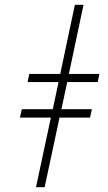

<svg xmlns="http://www.w3.org/2000/svg" viewBox="-20 -780 448 800"><path d="M130 0 192 -290H63L71 -325H200L224 -438H95L102 -472H231L292 -760H328L267 -472H394L387 -438H260L236 -325H363L355 -290H228L166 0Z"/></svg>

Font: Noto Sans Disp ExtLt
Style: Italic
Weight: 200
Italic angle: -12°
Designer: Monotype Design Team
Foundry: Monotype Imaging Inc.
Version: Version 2.000;GOOG;noto-source:20170915:90ef993387c0